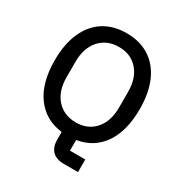

<svg xmlns="http://www.w3.org/2000/svg" viewBox="-209 -897 1162 1229"><g transform="rotate(30 372.0 -283.0)"><path d="M440 180Q384 180 355 150.5Q326 121 326 69V10Q200 -5 129 -102.5Q58 -200 58 -366Q58 -487 96.5 -572.5Q135 -658 205.5 -702Q276 -746 372 -746Q468 -746 538.5 -702Q609 -658 647.5 -573Q686 -488 686 -366Q686 -204 619 -107.5Q552 -11 432 8V87H545V180ZM566 -309V-424Q566 -526 513.5 -585.5Q461 -645 373 -645Q285 -645 231.5 -585.5Q178 -526 178 -424V-309Q178 -207 231.5 -147.5Q285 -88 373 -88Q461 -88 513.5 -147.5Q566 -207 566 -309Z"/></g></svg>

Font: IBM Plex Sans JP Medium
Style: Regular
Weight: 500
Designer: Mike Abbink; Paul van der Laan; Pieter van Rosmalen; Wujin Sim; Yejin Wi; Jinhee Kim; Boomi Park; Yona Kim; Kichan Ma
Foundry: Sandoll Inc.
Version: Version 1.001